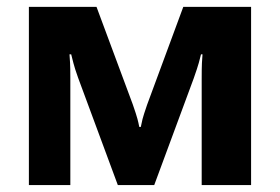

<svg xmlns="http://www.w3.org/2000/svg" viewBox="-20 -535 809 555"><path d="M63.5 0H183.3V-310.5Q183.3 -339.6 182.5 -353.3Q181.6 -366.9 180.9 -377.9H185.8Q188.5 -366.9 192.3 -352.3Q196 -337.6 205.8 -310.1L320.6 0H425.8L540 -308.6Q551 -339.8 554.7 -353.5Q558.3 -367.2 561 -377.9H565.4Q564.5 -366.9 563.7 -352.7Q563 -338.4 563 -307.1V0H705.8V-515.1H509.8L405.3 -232.4Q394.8 -201.9 392 -190.8Q389.2 -179.7 387 -168H382.6Q380.4 -179.7 377.3 -191.3Q374.3 -202.9 363.8 -233.2L259 -515.1H63.5Z"/></svg>

Font: Roboto Flex
Style: Regular
Weight: 400
Designer: Berlow after Robertson
Foundry: Google
Version: Version 3.200;gftools[0.9.32]